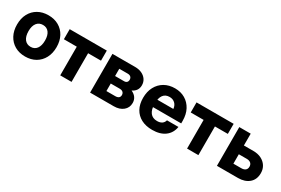

<svg xmlns="http://www.w3.org/2000/svg" viewBox="58 -1323 3145 2146"><g transform="rotate(30 1631.0 -250.5)"><path d="M34 -251.8Q34 -172 66 -111.9Q98 -51.9 155.4 -18.7Q212.9 14.5 289.3 14.5Q365.6 14.5 422.9 -18.7Q480.1 -51.9 512 -111.9Q544 -172 544 -251.9Q544 -331.9 512 -391.3Q480.1 -450.8 422.9 -483.6Q365.6 -516.5 289.3 -516.5Q212.9 -516.5 155.5 -483.6Q98.1 -450.8 66 -391.2Q34 -331.7 34 -251.8ZM395.1 -252Q395.1 -184.3 367.2 -147.1Q339.3 -110 289.4 -110Q239.1 -110 210.6 -147.1Q182.1 -184.3 182.1 -252Q182.1 -318.6 210.6 -355.3Q239.1 -392 289.4 -392Q339.3 -392 367.2 -355.3Q395.1 -318.6 395.1 -252Z M1049.2 -500H570.2V-370H736.6V0H882.7V-370H1049.2Z M1386 -106.1H1271.3V-203.3H1386.6Q1414.1 -203.3 1429.1 -189.9Q1444.1 -176.5 1444.1 -152.9Q1444.1 -130.2 1429 -118.2Q1413.8 -106.1 1386 -106.1ZM1386.6 -300.1H1271.3V-393.9H1379.5Q1405.4 -393.9 1419.6 -381.1Q1433.8 -368.3 1433.8 -345.1Q1433.8 -323.9 1421.7 -312Q1409.6 -300.1 1386.6 -300.1ZM1511.7 -252Q1546.9 -268.2 1565 -295.3Q1583.1 -322.3 1583.1 -359.1Q1583.1 -400.8 1561.6 -432.6Q1540.1 -464.5 1502.3 -482.2Q1464.5 -500 1415.4 -500H1122V0H1427Q1501.2 0 1546.9 -37.7Q1592.6 -75.4 1592.6 -136.9Q1592.6 -176.2 1572 -205.3Q1551.4 -234.5 1511.7 -252Z M1664 -245.9Q1664 -164.8 1696.1 -106.6Q1728.3 -48.3 1787.9 -16.9Q1847.5 14.5 1929.5 14.5Q2031.8 14.5 2093.6 -31.8Q2155.5 -78 2169.4 -161.3H2021.2Q2014 -131.7 1990.3 -115.2Q1966.6 -98.7 1928.2 -98.7Q1869.4 -98.7 1839.1 -138.1Q1808.7 -177.5 1808.7 -254.7Q1808.7 -327.9 1836.3 -365.2Q1863.9 -402.6 1917.7 -402.6Q1960 -402.6 1987.7 -376.7Q2015.3 -350.8 2019.4 -306.9H1803.6V-210.9H2176.1V-243Q2176.1 -326.6 2143.6 -387.9Q2111 -449.2 2053.8 -482.9Q1996.6 -516.5 1922.5 -516.5Q1845.2 -516.5 1787 -482.7Q1728.8 -448.9 1696.4 -388Q1664 -327.1 1664 -245.9Z M2686.2 -500H2207.2V-370H2373.6V0H2519.7V-370H2686.2Z M3008.1 -112.9H2906.3V-234.4H3008.7Q3042.2 -234.4 3060.7 -218.2Q3079.1 -202 3079.1 -172.9Q3079.1 -143.9 3060.5 -128.4Q3042 -112.9 3008.1 -112.9ZM3030 -347.7H2906.3V-500H2759V0H3030.9Q3117.8 0 3171.7 -45.5Q3225.5 -91.1 3225.5 -174Q3225.5 -225.3 3200.6 -264.4Q3175.6 -303.5 3131.7 -325.6Q3087.9 -347.7 3030 -347.7Z"/></g></svg>

Font: Overused Grotesk Light
Style: Regular
Weight: 300
Designer: RandomMaerks
Version: Version 0.005